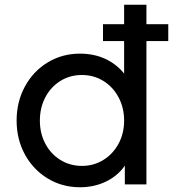

<svg xmlns="http://www.w3.org/2000/svg" viewBox="-20 -777 729 809"><path d="M50 -269Q50 -348 85 -412.5Q120 -477 181 -514Q242 -551 317 -551Q376 -551 423.5 -529Q471 -507 503 -467V-604H414V-675H503V-757H597V-675H689V-604H597V0H506V-79Q476 -36 426.5 -12Q377 12 317 12Q242 12 181 -25Q120 -62 85 -126Q50 -190 50 -269ZM325 -78Q375 -78 415.5 -103Q456 -128 479.5 -171.5Q503 -215 503 -269Q503 -323 479.5 -367Q456 -411 415.5 -436Q375 -461 325 -461Q275 -461 234.5 -436Q194 -411 171 -367Q148 -323 148 -269Q148 -215 171 -171.5Q194 -128 234.5 -103Q275 -78 325 -78Z"/></svg>

Font: BLUETTI 2.0 Normal
Style: Normal
Weight: 400
Designer: Stijn de Vries
Foundry: tokotype
Version: Version 2.005;October 31, 2023;FontCreator 14.0.0.2814 64-bi